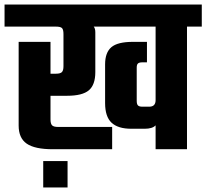

<svg xmlns="http://www.w3.org/2000/svg" viewBox="-40 -656 907 844"><path d="M847 -636V-539H782V0H644V-105Q630 -90 596 -90H537Q479 -90 450.5 -116.5Q422 -143 422 -203V-373Q422 -425 449.5 -448.5Q477 -472 544 -472H606V-382H586Q572 -382 566.5 -377Q561 -372 561 -359V-213Q561 -198 566.5 -192.5Q572 -187 586 -187H616Q644 -187 644 -216V-539H372Q379 -531 379 -514V-339Q379 -283 350.5 -259Q322 -235 255 -235H182V-131Q182 -112 189 -105Q196 -98 215 -98H453V0H192Q113 0 77.5 -24.5Q42 -49 42 -104V-472H182V-332H206Q225 -332 232 -339Q239 -346 239 -365V-506Q239 -526 232.5 -532.5Q226 -539 206 -539H-20V-636ZM150 168V52H257V168Z"/></svg>

Font: Teko Semibold
Style: Regular
Weight: 600
Designer: Manushi Parikh, Jonny Pinhorn
Foundry: Indian Type Foundry
Version: Version 1.105;PS 1.0;hotconv 1.0.78;makeotf.lib2.5.61930; tt